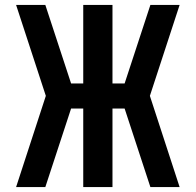

<svg xmlns="http://www.w3.org/2000/svg" viewBox="-20 -755 790 775"><path d="M45 0 165 -368 45 -735H163L267 -418H316V-735H434V-418H483L587 -735H705L585 -368L705 0H587L483 -317H434V0H316V-317H267L163 0Z"/></svg>

Font: Zed Sans Extended
Style: Bold
Weight: 700
Width: 7
Designer: Belleve Invis
Foundry: Belleve Invis
Version: Version 1.0.0; ttfautohint (v1.8.4)